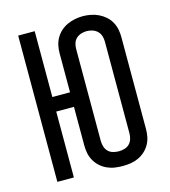

<svg xmlns="http://www.w3.org/2000/svg" viewBox="-112 -834 823 932"><g transform="rotate(-15 300.0 -368.5)"><path d="M390 8Q370 8 350 5Q330 2 311.5 -6.5Q293 -15 278 -28.5Q263 -42 253 -59.5Q243 -77 239 -96.5Q235 -116 235 -137V-331H146V0H63V-735H146V-404H235V-599Q235 -619 239 -638.5Q243 -658 253 -675.5Q263 -693 278 -706.5Q293 -720 311.5 -728.5Q330 -737 350 -741Q370 -745 390 -745Q410 -745 430 -741Q450 -737 468 -728.5Q486 -720 501.5 -706.5Q517 -693 527 -675.5Q537 -658 541 -638.5Q545 -619 545 -599V-137Q545 -116 541 -96.5Q537 -77 527 -59.5Q517 -42 502 -28.5Q487 -15 468.5 -6.5Q450 2 430 5Q410 8 390 8ZM390 -66Q404 -66 418.5 -70Q433 -74 443 -84Q453 -94 457.5 -108Q462 -122 462 -137V-599Q462 -613 457.5 -627Q453 -641 442.5 -651Q432 -661 417.5 -665.5Q403 -670 389 -670Q375 -670 361 -665.5Q347 -661 336.5 -651Q326 -641 322 -627Q318 -613 318 -599V-137Q318 -122 322.5 -108Q327 -94 337 -84Q347 -74 361.5 -70Q376 -66 390 -66Z"/></g></svg>

Font: Iosevka Custom Extended
Style: Regular
Weight: 400
Width: 7
Monospace: yes
Designer: Belleve Invis
Foundry: Belleve Invis
Version: Version 11.2.4; ttfautohint (v1.8.4)